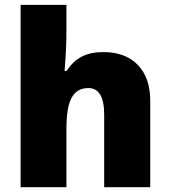

<svg xmlns="http://www.w3.org/2000/svg" viewBox="-20 -780 710 800"><path d="M256.8 -759.8V-651.9Q256.8 -576.2 249 -484.4H257.8Q284.7 -526.4 321.8 -544.7Q358.9 -563 410.2 -563Q502.9 -563 554.4 -509.3Q606 -455.6 606 -359.9V0H414.1V-301.8Q414.1 -413.1 348.1 -413.1Q301.3 -413.1 279.1 -374Q256.8 -335 256.8 -243.2V0H65.9V-759.8Z"/></svg>

Font: Open Sans Hebrew Extra Bold
Style: Regular
Weight: 800
Foundry: Ascender Corporation, Yanek Iontef
Version: Version 2.001;PS 002.001;hotconv 1.0.70;makeotf.lib2.5.58329